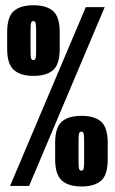

<svg xmlns="http://www.w3.org/2000/svg" viewBox="-20 -701 435 724"><path d="M18 0 303.5 -674H374.8L89.8 0ZM106 -414.8Q58.2 -414.8 32.6 -436.9Q7 -459 7 -517.2V-578.8Q7 -637.8 32.2 -659.5Q57.5 -681.2 106 -681.2Q154.8 -681.2 180 -659.5Q205.2 -637.8 205.2 -578.8V-517.2Q205.2 -458.2 180 -436.5Q154.8 -414.8 106 -414.8ZM106 -474.5Q112 -474.5 114.1 -480.8Q116.2 -487.1 116.2 -509.2V-587.5Q116.2 -608.9 114.1 -615.2Q112 -621.5 106 -621.5Q99.5 -621.5 97.4 -615.2Q95.2 -608.9 95.2 -587.5V-509.2Q95.2 -487.1 97.4 -480.8Q99.5 -474.5 106 -474.5ZM287 2.2Q239.2 2.2 213.6 -19.9Q188 -42 188 -100.2V-161.8Q188 -220.8 213.2 -242.5Q238.5 -264.2 287 -264.2Q335.8 -264.2 361 -242.5Q386.2 -220.8 386.2 -161.8V-100.2Q386.2 -41.2 361 -19.5Q335.8 2.2 287 2.2ZM287 -57.5Q293 -57.5 295.1 -63.8Q297.2 -70.1 297.2 -92.2V-170.5Q297.2 -191.9 295.1 -198.2Q293 -204.5 287 -204.5Q280.5 -204.5 278.4 -198.2Q276.2 -191.9 276.2 -170.5V-92.2Q276.2 -70.1 278.4 -63.8Q280.5 -57.5 287 -57.5Z"/></svg>

Font: Anybody UltraCondensed Thin
Style: Regular
Weight: 100
Width: 1
Designer: Tyler Finck
Foundry: Etcetera Type Company
Version: Version 1.110